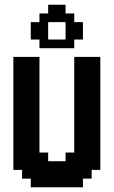

<svg xmlns="http://www.w3.org/2000/svg" viewBox="-20 -798 484 818"><path d="M259.3 -629.6V-703.7H185.2V-629.6ZM259.3 -148.1H296.3V-555.6H407.4V-74.1H370.4V-37H333.3V0H111.1V-37H74.1V-74.1H37V-555.6H148.1V-148.1H185.2V-111.1H259.3ZM148.1 -629.6H111.1V-703.7H148.1V-740.7H185.2V-777.8H259.3V-740.7H296.3V-703.7H333.3V-629.6H296.3V-592.6H148.1Z"/></svg>

Font: Jersey 15
Style: Regular
Weight: 400
Designer: Sarah Cadigan-Fried
Version: Version 1.001; ttfautohint (v1.8.4.7-5d5b)